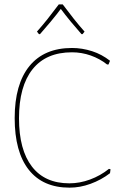

<svg xmlns="http://www.w3.org/2000/svg" viewBox="-20 -863 563 888"><path d="M313 -641.1Q359.9 -641.1 406.7 -626Q450.7 -611.8 488.8 -582L481.9 -564.9H475.1Q441.9 -591.3 399.4 -606.4Q357.4 -621.1 313 -621.1Q192.9 -621.1 130.4 -542.5Q67.9 -463.9 67.9 -315.9Q67.9 -169.9 127.9 -92.3Q187.5 -15.1 300.8 -15.1Q348.6 -15.1 396.5 -32.7Q444.3 -50.3 483.9 -82L491.2 -80.1L488.8 -62Q448.2 -30.8 398.4 -12.7Q350.1 4.9 301.8 4.9Q178.2 4.9 112.8 -78.1Q47.9 -160.6 47.9 -316.9Q47.9 -473.6 116.2 -557.6Q184.6 -641.1 313 -641.1ZM150.9 -716.8Q177.7 -747.1 200.2 -775.4Q230 -813.5 252 -842.8H270Q292 -813.5 321.8 -775.4Q344.2 -747.1 371.1 -716.8L361.8 -705.1H356.9Q324.2 -742.7 307.6 -762.7Q279.8 -796.4 261.2 -821.8Q247.1 -802.2 214.4 -762.7Q197.8 -742.7 165 -705.1H160.2Z"/></svg>

Font: Datalegreya
Style: Dot
Weight: 700
Designer: Figs Lab
Foundry: Figs Lab
Version: Version 1.002;PS 001.002;hotconv 1.0.70;makeotf.lib2.5.58329